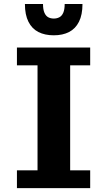

<svg xmlns="http://www.w3.org/2000/svg" viewBox="-20 -952 545 974"><path d="M65.9 2.4V-87.9H170.4V-620.6H65.9V-710.9H437.5V-620.6H335.9V-87.9H437.5V2.4ZM252.9 -772.9Q207.5 -772.9 174.8 -789.6Q142.1 -806.2 124.3 -841.6Q106.4 -877 106.4 -931.6H198.2Q198.2 -903.8 205.3 -887.5Q212.4 -871.1 224.6 -864.5Q236.8 -857.9 252.9 -857.9Q268.6 -857.9 281.2 -864.5Q293.9 -871.1 301 -887.5Q308.1 -903.8 308.1 -931.6H398.4Q398.4 -877 380.6 -841.6Q362.8 -806.2 330.3 -789.6Q297.9 -772.9 252.9 -772.9Z"/></svg>

Font: Comme
Style: Bold
Weight: 700
Version: Version 1.000;gftools[0.9.27]